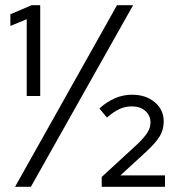

<svg xmlns="http://www.w3.org/2000/svg" viewBox="-20 -720 677 740"><path d="M83 -350V-646L20 -620V-665L102 -700H135V-350ZM38 0 431 -700H493L99 0ZM372 0V-38L508 -163Q537 -191 548.5 -209.5Q560 -228 560 -248Q560 -275 540 -292.5Q520 -310 488 -310Q463 -310 441 -300Q419 -290 392 -267L363 -302Q392 -328 423.5 -341.5Q455 -355 489 -355Q542 -355 576.5 -326Q611 -297 611 -252Q611 -221 596 -195.5Q581 -170 541 -133L444 -44H616V0Z"/></svg>

Font: Red Hat Display Variable
Style: Regular
Weight: 400
Designer: Pentagram, MCKL
Foundry: Pentagram, MCKL
Version: Version 1.021